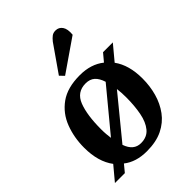

<svg xmlns="http://www.w3.org/2000/svg" viewBox="-229 -900 1027 1027"><g transform="rotate(-45 285.0 -386.5)"><path d="M27 14 93 -65Q44 -130 44 -236Q44 -313 69.5 -379.5Q95 -446 151.5 -486.5Q208 -527 302 -527Q386 -527 441 -483L477 -526H551L481 -442Q527 -379 527 -277Q527 -220 512.5 -168Q498 -116 467.5 -74.5Q437 -33 388 -9Q339 15 268 15Q187 15 135 -26L102 14ZM183 -172 375 -404Q364 -439 344.5 -456.5Q325 -474 293 -474Q227 -474 202.5 -411.5Q178 -349 178 -241Q178 -221 179.5 -204Q181 -187 183 -172ZM277 -38Q323 -38 348.5 -69Q374 -100 384 -152Q394 -204 394 -268Q394 -304 390 -334L200 -102Q222 -38 277 -38ZM327 -756Q339 -771 350.5 -779.5Q362 -788 379 -788Q404 -788 418 -767.5Q432 -747 428 -707L244 -580L221 -604Z"/></g></svg>

Font: Literata 36pt SemiBold
Style: Italic
Weight: 600
Italic angle: -2°
Designer: Latin by Veronika Burian and Jose Scaglione. Greek by Irene Vlachou. Cyrillic by Vera Evstafieva
Foundry: TypeTogether
Version: Version 3.002